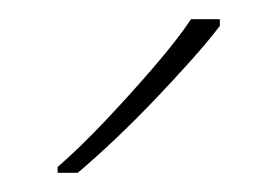

<svg xmlns="http://www.w3.org/2000/svg" viewBox="-20 -786 289 200"><path d="M209 -759Q196 -742 178.5 -722.5Q161 -703 141.5 -682.5Q122 -662 101.5 -642.5Q81 -623 61 -606H40V-612Q63 -632 89.5 -660Q116 -688 140.5 -716.5Q165 -745 179 -766H209Z"/></svg>

Font: Noto Sans Symbols Thin
Style: Regular
Weight: 250
Version: Version 2.002